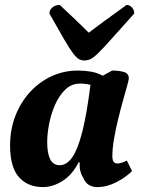

<svg xmlns="http://www.w3.org/2000/svg" viewBox="-20 -749 583 781"><path d="M154 12Q93 12 57 -28.5Q21 -69 21 -157Q21 -222 42.5 -277.5Q64 -333 102 -374.5Q140 -416 190 -439Q240 -462 296 -462Q325 -462 350.5 -457.5Q376 -453 398 -441L436 -462Q465 -462 484.5 -456Q504 -450 504 -430Q504 -424 497 -399.5Q490 -375 480 -339Q470 -303 460 -262Q450 -221 443.5 -182Q437 -143 437 -114Q437 -97 442.5 -90.5Q448 -84 458 -84Q465 -84 475 -87Q485 -90 496 -96L517 -53Q492 -28 453.5 -8Q415 12 376 12Q334 12 319 -25Q302 -51 304 -89H300Q274 -38 234.5 -13Q195 12 154 12ZM172 -171Q172 -126 184 -101.5Q196 -77 223 -77Q251 -77 273.5 -108.5Q296 -140 314.5 -212Q333 -284 348 -404Q328 -409 306 -409Q271 -409 246 -385Q221 -361 204.5 -324Q188 -287 180 -246Q172 -205 172 -171ZM323 -503Q311 -503 301 -508.5Q291 -514 277 -532.5Q263 -551 240.5 -589.5Q218 -628 181 -694Q181 -709 193.5 -719Q206 -729 223 -729Q253 -701 273 -682Q293 -663 308.5 -648Q324 -633 341 -616Q367 -636 402 -661.5Q437 -687 495 -729Q507 -729 516.5 -719Q526 -709 526 -694Q467 -628 432.5 -589.5Q398 -551 379 -532.5Q360 -514 348 -508.5Q336 -503 323 -503Z"/></svg>

Font: Petrona ExtraBold
Style: Italic
Weight: 800
Italic angle: -9°
Designer: Ringo R. Seeber
Foundry: Ringo R. Seeber
Version: Version 2.001; ttfautohint (v1.8.3)